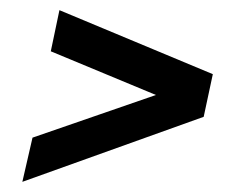

<svg xmlns="http://www.w3.org/2000/svg" viewBox="-20 -442 470 378"><path d="M24 -84 44 -171 287 -255 80 -341 97 -422 399 -296 381 -212Z"/></svg>

Font: Saira Ultra Condensed SemiBold
Style: Italic
Weight: 600
Width: 1
Italic angle: -12°
Designer: Hector Gatti with collaboration of the Omnibus-Type team
Foundry: Omnibus-Type
Version: Version 1.001; ttfautohint (v1.8)